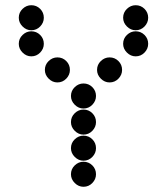

<svg xmlns="http://www.w3.org/2000/svg" viewBox="-20 -718 640 736"><path d="M52 -650Q52 -631 66.5 -616.5Q81 -602 100 -602Q120 -602 134 -616.5Q148 -631 148 -650Q148 -670 134 -684Q120 -698 100 -698Q81 -698 66.5 -684Q52 -670 52 -650ZM452 -650Q452 -631 466.5 -616.5Q481 -602 500 -602Q520 -602 534 -616.5Q548 -631 548 -650Q548 -670 534 -684Q520 -698 500 -698Q481 -698 466.5 -684Q452 -670 452 -650ZM52 -550Q52 -531 66.5 -516.5Q81 -502 100 -502Q120 -502 134 -516.5Q148 -531 148 -550Q148 -570 134 -584Q120 -598 100 -598Q81 -598 66.5 -584Q52 -570 52 -550ZM452 -550Q452 -531 466.5 -516.5Q481 -502 500 -502Q520 -502 534 -516.5Q548 -531 548 -550Q548 -570 534 -584Q520 -598 500 -598Q481 -598 466.5 -584Q452 -570 452 -550ZM152 -450Q152 -431 166.5 -416.5Q181 -402 200 -402Q220 -402 234 -416.5Q248 -431 248 -450Q248 -470 234 -484Q220 -498 200 -498Q181 -498 166.5 -484Q152 -470 152 -450ZM352 -450Q352 -431 366.5 -416.5Q381 -402 400 -402Q420 -402 434 -416.5Q448 -431 448 -450Q448 -470 434 -484Q420 -498 400 -498Q381 -498 366.5 -484Q352 -470 352 -450ZM252 -350Q252 -331 266.5 -316.5Q281 -302 300 -302Q320 -302 334 -316.5Q348 -331 348 -350Q348 -370 334 -384Q320 -398 300 -398Q281 -398 266.5 -384Q252 -370 252 -350ZM252 -250Q252 -231 266.5 -216.5Q281 -202 300 -202Q320 -202 334 -216.5Q348 -231 348 -250Q348 -270 334 -284Q320 -298 300 -298Q281 -298 266.5 -284Q252 -270 252 -250ZM252 -150Q252 -131 266.5 -116.5Q281 -102 300 -102Q320 -102 334 -116.5Q348 -131 348 -150Q348 -170 334 -184Q320 -198 300 -198Q281 -198 266.5 -184Q252 -170 252 -150ZM252 -50Q252 -31 266.5 -16.5Q281 -2 300 -2Q320 -2 334 -16.5Q348 -31 348 -50Q348 -70 334 -84Q320 -98 300 -98Q281 -98 266.5 -84Q252 -70 252 -50Z"/></svg>

Font: Matrix Sans Print
Style: Regular
Weight: 400
Designer: Brad Neil
Version: Version 1.100